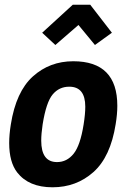

<svg xmlns="http://www.w3.org/2000/svg" viewBox="-20 -782 549 815"><path d="M53 -50Q19 -94 19 -175Q19 -211 26 -254Q48 -393 119.5 -457.5Q191 -522 291 -522Q478 -522 478 -333Q478 -297 471 -255Q449 -116 376.5 -51.5Q304 13 203 13Q102 13 53 -50ZM222 -94Q264 -94 292.5 -129.5Q321 -165 335 -254Q342 -298 342 -329Q342 -414 274 -414Q231 -414 203.5 -381Q176 -348 161 -254Q155 -214 155 -185Q155 -94 222 -94ZM313 -676 215 -591 159 -643 289 -762H363L455 -643L383 -591Z"/></svg>

Font: Rambla
Style: Bold Italic
Weight: 700
Italic angle: -12°
Designer: Martin Sommaruga
Foundry: Martin Sommaruga
Version: Version 1.001